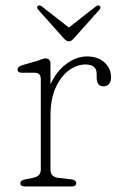

<svg xmlns="http://www.w3.org/2000/svg" viewBox="-20 -674 440 694"><path d="M162.5 -443V-369Q183.5 -416 219.8 -443Q256 -470 294.5 -470Q334.5 -470 358 -448Q381.5 -426 381.5 -394Q381.5 -380 374.2 -371Q367 -362 354.5 -362Q329.5 -362 329.5 -393V-406Q329.5 -425.5 318.2 -433.2Q307 -441 289 -441Q258.5 -441 229.5 -420Q200.5 -399 181.5 -357.8Q162.5 -316.5 162.5 -256V-61Q162.5 -34 191.5 -31L236.5 -26Q255.5 -23.5 255.5 -12Q255.5 0 238.5 0H70.5Q53.5 0 53.5 -12Q53.5 -22 72.5 -26L98.5 -31Q127.5 -36.5 127.5 -61V-387Q127.5 -411 106.5 -411H59.5Q43.5 -411 43.5 -423Q43.5 -433 59.5 -438L114.5 -454Q122 -456.5 130.5 -459.8Q139 -463 143.5 -463Q162.5 -463 162.5 -443ZM247.5 -536Q237.5 -524.5 229.5 -524.5Q220.5 -524.5 210 -536L118 -639Q110.5 -648 117.5 -653Q123 -656.5 131.5 -650.5L229 -574.5L326 -650.5Q334.5 -656.5 340 -653Q347 -648 339.5 -639Z"/></svg>

Font: Fraunces 9pt SuperSoft Thin
Style: Regular
Weight: 100
Version: Version 1.000;[b76b70a41]